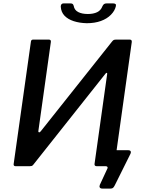

<svg xmlns="http://www.w3.org/2000/svg" viewBox="-20 -974 854 1125"><path d="M580 131Q569 131 565 125Q561 119 565 109L610 12Q612 7 609 3.5Q606 0 600 0H563L655 -108Q653 -94 665 -94H731Q741 -94 745 -88.5Q749 -83 744 -72L653 111Q648 121 643 126Q638 131 628 131ZM266 -742Q280 -742 278 -728L205 -208Q203 -201 208 -199Q213 -197 219 -205L636 -730Q642 -738 647 -740Q652 -742 661 -742H740Q754 -742 752 -727L652 -14Q651 -7 646.5 -3.5Q642 0 634 0H548Q540 0 536.5 -3.5Q533 -7 534 -14L608 -541Q609 -546 605.5 -547Q602 -548 597 -541L176 -10Q171 -3 165.5 -1.5Q160 0 153 0H73Q58 0 60 -13L161 -729Q162 -742 174 -742ZM488 -838Q446 -839 412 -850Q378 -861 358 -882Q338 -903 336 -935Q336 -944 340 -949Q344 -954 352 -954H393Q402 -954 406 -950.5Q410 -947 412 -939Q416 -915 438 -903.5Q460 -892 495 -892Q527 -892 549 -902.5Q571 -913 580 -937Q584 -946 589.5 -950Q595 -954 604 -954H643Q652 -954 656.5 -950.5Q661 -947 659 -938Q653 -911 630 -887.5Q607 -864 571 -851Q535 -838 488 -838Z"/></svg>

Font: Libre Franklin Medium
Style: Italic
Weight: 500
Italic angle: -8°
Designer: Pablo Impallari, Rodrigo Fuenzalida, Nhung Nguyen
Foundry: Impallari Type
Version: Version 3.000